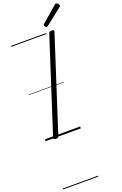

<svg xmlns="http://www.w3.org/2000/svg" viewBox="-316 -1357 1241 1956"><g transform="rotate(-20 304.5 -379.5)"><path d="M108 14Q94 14 87.5 9Q81 4 84 -6L411 -1019Q415 -1029 422 -1033.5Q429 -1038 445 -1038Q459 -1038 465 -1033.5Q471 -1029 467 -1018L140 -5Q137 4 130.5 9Q124 14 108 14ZM412 -1089Q404 -1089 395.5 -1098Q387 -1107 387 -1114Q387 -1116 388 -1119Q389 -1122 392 -1126L562 -1273Q566 -1277 569.5 -1279.5Q573 -1282 577 -1282Q584 -1282 591.5 -1277Q599 -1272 604 -1264Q609 -1256 609 -1250Q609 -1246 608 -1242.5Q607 -1239 601 -1235L426 -1097Q421 -1094 418 -1091.5Q415 -1089 412 -1089ZM0 513H382V523H0ZM0 -20H382V0H0ZM0 -505H382V-500H0ZM0 -1033H382V-1023H0Z"/></g></svg>

Font: Playwrite IN Guides
Style: Regular
Weight: 400
Designer: Veronika Burian, José Scaglione
Foundry: TypeTogether
Version: Version 1.003